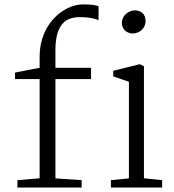

<svg xmlns="http://www.w3.org/2000/svg" viewBox="-20 -841 782 861"><path d="M58.1 0H346.2V-33.2L228.5 -41V-486.3H388.2V-537.1H228.5V-615.7C228.5 -741.2 283.2 -764.2 337.9 -764.2C381.3 -764.2 410.2 -756.8 421.9 -750V-813C409.2 -817.9 391.6 -821.3 352.1 -821.3C266.1 -821.3 157.7 -733.9 157.7 -588.4V-537.1L47.4 -515.6V-486.3H157.7V-41.5L58.1 -33.2ZM575.2 -690.9C604 -690.9 632.8 -712.9 632.8 -746.6C632.8 -772.9 617.7 -794.4 584 -794.4C556.6 -794.4 526.4 -770.5 526.4 -738.3C526.4 -709 549.8 -690.9 575.2 -690.9ZM477.5 0H707V-33.2L625.5 -41.5V-543.9L606.9 -553.2L487.8 -523.4V-498.5L558.1 -474.1V-41L477.5 -33.2Z"/></svg>

Font: Merriweather
Style: Light
Weight: 250
Designer: Eben Sorkin ( eben@eyebytes.com )
Foundry: Sorkin Type Co.
Version: Version 1.003